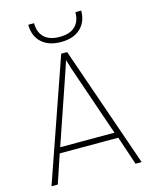

<svg xmlns="http://www.w3.org/2000/svg" viewBox="-137 -1033 883 1121"><g transform="rotate(-15 305.0 -473.0)"><path d="M287 -733H323L577 0H540L482 -173H128L70 0H32ZM468 -207 322 -633 300 -706H310L286 -633L140 -207ZM145 -946H180Q180 -891 211.5 -860.5Q243 -830 305 -830Q367 -830 398.5 -860.5Q430 -891 430 -946H465Q465 -878 422.5 -838.5Q380 -799 305 -799Q230 -799 187.5 -838.5Q145 -878 145 -946Z"/></g></svg>

Font: Kreadon
Style: Regular
Weight: 400
Designer: kohakuno
Foundry: StudioGnu
Version: Version 1.000;Glyphs 3.1.2 (3151)